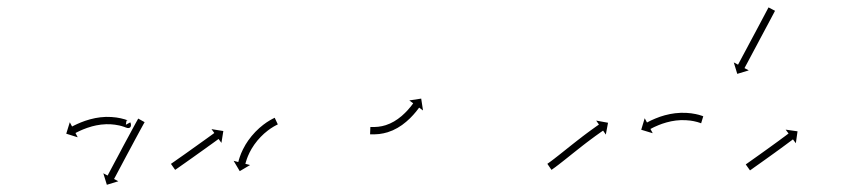

<svg xmlns="http://www.w3.org/2000/svg" viewBox="-20 -555 2318 524"><path d="M322.2 -207.4C338.3 -200.3 339.5 -213.9 335.6 -221.1L318 -211.6C324.5 -199.5 323.1 -222.1 325.8 -226.3C326.2 -227 328.9 -226.2 330.1 -225.8C331.2 -225.4 330.5 -225.7 330.3 -225.7C330.3 -225.7 330.3 -225.7 330.3 -225.8C330.2 -225.8 330.2 -225.8 330.2 -225.8C328.8 -226.4 327.5 -226.9 326.1 -227.4C326.1 -227.4 326 -227.4 326 -227.4C325.9 -227.5 325.9 -227.5 325.9 -227.5C323.6 -228.3 321.2 -229 318.9 -229.8C318.9 -229.8 318.8 -229.8 318.8 -229.8C318.7 -229.8 318.6 -229.8 318.6 -229.8C315.5 -230.7 312.3 -231.5 309.1 -232.3C309.1 -232.3 309 -232.3 309 -232.3C308.9 -232.3 308.9 -232.3 308.9 -232.3C305 -233.1 301.1 -233.8 297.2 -234.4C297.2 -234.4 297.2 -234.4 297.1 -234.4C297 -234.4 297 -234.4 297 -234.4C292.6 -235 288.2 -235.4 283.7 -235.7C283.7 -235.7 283.7 -235.7 283.6 -235.7C283.5 -235.7 283.5 -235.7 283.5 -235.7C278.7 -236 274 -236 269.3 -236C269.3 -236 269.2 -236 269.1 -236C269 -236 269 -236 269 -236C264.1 -235.8 259.2 -235.4 254.3 -234.9C254.3 -234.9 254.3 -234.9 254.2 -234.9C254.1 -234.9 254.1 -234.9 254.1 -234.9C249.2 -234.3 244.3 -233.5 239.4 -232.6C239.4 -232.6 239.4 -232.6 239.3 -232.6C239.2 -232.6 239.2 -232.5 239.2 -232.5C234.5 -231.5 229.8 -230.4 225.1 -229.2C225.1 -229.2 225.1 -229.2 225 -229.2C225 -229.2 224.9 -229.1 224.9 -229.1C220.5 -227.9 216.2 -226.5 211.9 -225.1C211.9 -225.1 211.8 -225.1 211.8 -225.1C211.7 -225 211.7 -225 211.7 -225C207.8 -223.6 204 -222.2 200.2 -220.7C200.2 -220.7 200.2 -220.7 200.1 -220.7C200.1 -220.6 200.1 -220.6 200.1 -220.6C196.8 -219.3 193.6 -217.9 190.5 -216.5C190.5 -216.5 190.4 -216.5 190.4 -216.5C190.4 -216.5 190.4 -216.4 190.4 -216.4C187.9 -215.3 185.5 -214.2 183.1 -213C183.1 -213 183 -213 183 -213C183 -212.9 183 -212.9 183 -212.9C181.4 -212.2 179.9 -211.4 178.3 -210.6L178.3 -210.6L178.3 -210.6C177.7 -210.3 177.2 -210 176.7 -209.7L170.5 -221.4L160.8 -190.1L192.1 -180.3L186 -192C186.5 -192.3 187 -192.6 187.5 -192.8L187.5 -192.8L187.5 -192.8C189 -193.6 190.4 -194.3 191.9 -195C191.9 -195 191.9 -195 191.9 -195C191.9 -195 191.8 -195 191.8 -195C194.1 -196.1 196.5 -197.2 198.8 -198.3C198.8 -198.3 198.7 -198.3 198.7 -198.3C198.7 -198.3 198.7 -198.3 198.7 -198.3C201.7 -199.6 204.7 -200.9 207.7 -202.2C207.7 -202.2 207.7 -202.2 207.7 -202.1C207.6 -202.1 207.6 -202.1 207.6 -202.1C211.2 -203.5 214.8 -204.9 218.4 -206.2C218.4 -206.2 218.4 -206.2 218.3 -206.2C218.3 -206.1 218.2 -206.1 218.2 -206.1C222.3 -207.5 226.4 -208.7 230.4 -209.9C230.4 -209.9 230.4 -209.9 230.3 -209.9C230.3 -209.9 230.2 -209.9 230.2 -209.9C234.6 -211 238.9 -212.1 243.3 -213C243.3 -213 243.3 -213 243.2 -213C243.1 -212.9 243.1 -212.9 243.1 -212.9C247.6 -213.8 252.1 -214.5 256.6 -215.1C256.6 -215.1 256.5 -215.1 256.5 -215C256.4 -215 256.3 -215 256.3 -215C260.8 -215.5 265.3 -215.8 269.8 -216C269.8 -216 269.7 -216 269.6 -216C269.6 -216 269.5 -216 269.5 -216C273.8 -216 278.2 -216 282.6 -215.8C282.6 -215.8 282.5 -215.8 282.4 -215.8C282.4 -215.8 282.3 -215.8 282.3 -215.8C286.4 -215.5 290.4 -215.1 294.5 -214.6C294.5 -214.6 294.4 -214.6 294.3 -214.6C294.3 -214.6 294.2 -214.6 294.2 -214.6C297.8 -214.1 301.3 -213.4 304.8 -212.7C304.8 -212.7 304.8 -212.7 304.7 -212.7C304.7 -212.8 304.6 -212.8 304.6 -212.8C307.5 -212.1 310.4 -211.4 313.2 -210.6C313.2 -210.6 313.2 -210.6 313.1 -210.6C313.1 -210.6 313 -210.6 313 -210.6C315.1 -210 317.2 -209.3 319.2 -208.6C319.2 -208.6 319.2 -208.6 319.1 -208.6C319.1 -208.7 319 -208.7 319 -208.7C320.2 -208.3 321.3 -207.8 322.4 -207.4C322.4 -207.4 322.4 -207.4 322.3 -207.4C322.3 -207.4 322.2 -207.4 322.2 -207.4ZM373.7 -219.9C374.1 -220.5 374.4 -221.1 374.7 -221.6L357.2 -231.4C356.9 -230.9 356.6 -230.3 356.3 -229.7L356.3 -229.7L356.3 -229.7C355.4 -228.1 354.5 -226.5 353.6 -224.9L353.6 -224.9L353.6 -224.9C352.2 -222.4 350.8 -219.8 349.4 -217.3L349.4 -217.3L349.4 -217.3C347.6 -214 345.8 -210.7 344 -207.4L344 -207.4L344 -207.4C341.9 -203.5 339.8 -199.6 337.7 -195.7C335.3 -191.3 332.9 -186.9 330.6 -182.5C328.1 -177.9 325.5 -173.2 323 -168.5C320.4 -163.6 317.8 -158.8 315.2 -154C312.7 -149.1 310.1 -144.3 307.5 -139.4C305 -134.7 302.5 -130 300 -125.3C297.6 -120.9 295.3 -116.5 292.9 -112.1C290.8 -108.2 288.7 -104.2 286.6 -100.3C284.9 -97 283.1 -93.6 281.3 -90.3C279.9 -87.7 278.6 -85.2 277.2 -82.6C276.3 -80.9 275.5 -79.3 274.6 -77.6C274.3 -77.1 274 -76.5 273.6 -75.9L262 -82.1L271.6 -50.7L302.9 -60.3L291.3 -66.5C291.6 -67.1 291.9 -67.7 292.2 -68.3C293.1 -69.9 294 -71.6 294.9 -73.2C296.2 -75.8 297.6 -78.3 299 -80.9C300.7 -84.2 302.5 -87.6 304.3 -90.9C306.4 -94.8 308.5 -98.8 310.6 -102.7C312.9 -107.1 315.3 -111.5 317.6 -115.9C320.1 -120.6 322.6 -125.3 325.1 -130C327.7 -134.8 330.3 -139.7 332.9 -144.5C335.5 -149.4 338.1 -154.2 340.7 -159C343.2 -163.7 345.7 -168.4 348.2 -173.1C350.5 -177.4 352.9 -181.8 355.3 -186.2C357.4 -190.1 359.5 -194 361.6 -197.9L361.6 -197.9L361.6 -197.9C363.4 -201.1 365.2 -204.4 367 -207.7L367 -207.7L367 -207.7C368.3 -210.2 369.7 -212.7 371.1 -215.2L371.1 -215.2L371.1 -215.2C372 -216.8 372.9 -218.4 373.8 -220L373.7 -219.9Z M447.9 -108.7C447.4 -108.4 447 -108.1 446.5 -107.8L458 -91.4C458.4 -91.7 458.9 -92 459.3 -92.3C460.6 -93.2 461.8 -94 463.1 -94.9C465.1 -96.3 467 -97.7 469 -99C471.5 -100.8 474.1 -102.6 476.6 -104.4C479.6 -106.5 482.6 -108.6 485.6 -110.7C489 -113.1 492.3 -115.4 495.6 -117.8C499.2 -120.3 502.8 -122.9 506.4 -125.4C510.1 -128 513.7 -130.6 517.4 -133.3C521.1 -135.9 524.8 -138.5 528.5 -141.2C532 -143.7 535.6 -146.3 539.2 -148.8C542.5 -151.2 545.8 -153.6 549.1 -156C552.1 -158.1 555.1 -160.3 558.1 -162.4C560.6 -164.2 563.1 -166 565.7 -167.9C567.6 -169.3 569.5 -170.7 571.5 -172.1C572.7 -173 574 -173.9 575.2 -174.8C575.7 -175.1 576.1 -175.4 576.6 -175.7L584.3 -165L589.5 -197.4L557.2 -202.6L564.9 -192C564.4 -191.6 564 -191.3 563.5 -191C562.3 -190.1 561 -189.2 559.8 -188.3C557.8 -186.9 555.9 -185.5 554 -184.1C551.4 -182.3 548.9 -180.5 546.4 -178.6C543.4 -176.5 540.4 -174.4 537.5 -172.2C534.1 -169.8 530.8 -167.4 527.5 -165.1C523.9 -162.5 520.4 -160 516.8 -157.4C513.2 -154.8 509.5 -152.2 505.8 -149.6C502.1 -146.9 498.5 -144.3 494.8 -141.7C491.2 -139.2 487.7 -136.7 484.1 -134.1C480.8 -131.8 477.4 -129.4 474.1 -127.1C471.1 -125 468.1 -122.9 465.1 -120.8C462.6 -119 460 -117.2 457.5 -115.4C455.6 -114.1 453.6 -112.7 451.6 -111.3C450.4 -110.4 449.1 -109.6 447.9 -108.7ZM736.7 -214.8C737.2 -215 737.7 -215.2 738.2 -215.5L729.7 -233.6C729.2 -233.3 728.7 -233.1 728.2 -232.9C728.2 -232.9 728.2 -232.9 728.1 -232.8C728.1 -232.8 728.1 -232.8 728.1 -232.8C726.6 -232.1 725.2 -231.4 723.7 -230.6C723.7 -230.6 723.7 -230.6 723.7 -230.6C723.6 -230.6 723.6 -230.6 723.6 -230.6C721.3 -229.4 719.1 -228.1 716.9 -226.8C716.9 -226.8 716.8 -226.8 716.8 -226.8C716.7 -226.8 716.7 -226.7 716.7 -226.7C713.8 -225 711 -223.2 708.2 -221.4C708.2 -221.4 708.1 -221.3 708.1 -221.3C708 -221.3 708 -221.3 708 -221.3C704.7 -219 701.4 -216.6 698.2 -214.2C698.2 -214.2 698.2 -214.2 698.2 -214.2C698.1 -214.1 698.1 -214.1 698.1 -214.1C694.5 -211.3 691.1 -208.4 687.7 -205.5C687.7 -205.5 687.7 -205.4 687.6 -205.4C687.6 -205.4 687.5 -205.3 687.5 -205.3C684 -202.1 680.5 -198.7 677.1 -195.3C677.1 -195.3 677.1 -195.3 677 -195.2C677 -195.2 676.9 -195.1 676.9 -195.1C673.5 -191.5 670.2 -187.8 667 -184C667 -184 666.9 -184 666.9 -183.9C666.8 -183.9 666.8 -183.8 666.8 -183.8C663.7 -180 660.7 -176 657.8 -172C657.8 -172 657.7 -172 657.7 -171.9C657.7 -171.9 657.6 -171.8 657.6 -171.8C654.9 -167.9 652.3 -163.9 649.8 -159.8C649.8 -159.8 649.8 -159.7 649.7 -159.7C649.7 -159.6 649.7 -159.5 649.7 -159.5C647.4 -155.7 645.3 -151.8 643.3 -147.8C643.3 -147.8 643.2 -147.7 643.2 -147.7C643.2 -147.6 643.2 -147.6 643.2 -147.6C641.4 -144 639.8 -140.4 638.2 -136.7C638.2 -136.7 638.2 -136.6 638.2 -136.6C638.2 -136.5 638.1 -136.5 638.1 -136.5C636.9 -133.4 635.7 -130.2 634.6 -127.1C634.6 -127.1 634.6 -127 634.5 -127C634.5 -126.9 634.5 -126.9 634.5 -126.9C633.7 -124.4 632.9 -122 632.1 -119.5C632.1 -119.5 632.1 -119.5 632.1 -119.4C632.1 -119.4 632.1 -119.4 632.1 -119.4C631.6 -117.8 631.2 -116.2 630.8 -114.6C630.8 -114.6 630.8 -114.5 630.8 -114.5C630.8 -114.5 630.8 -114.5 630.8 -114.5C630.6 -113.9 630.5 -113.4 630.3 -112.8L617.6 -116.1L634.3 -87.9L662.5 -104.6L649.7 -107.9C649.8 -108.4 650 -109 650.1 -109.5C650.1 -109.5 650.1 -109.5 650.1 -109.5C650.1 -109.4 650.1 -109.4 650.1 -109.4C650.5 -110.9 650.9 -112.4 651.3 -113.8C651.3 -113.8 651.3 -113.8 651.3 -113.8C651.3 -113.8 651.3 -113.7 651.3 -113.7C652 -116 652.7 -118.3 653.5 -120.5C653.5 -120.5 653.5 -120.5 653.4 -120.4C653.4 -120.4 653.4 -120.4 653.4 -120.4C654.4 -123.3 655.6 -126.2 656.7 -129C656.7 -129 656.7 -129 656.7 -128.9C656.6 -128.9 656.6 -128.8 656.6 -128.8C658.1 -132.2 659.6 -135.6 661.2 -138.9C661.2 -138.9 661.2 -138.8 661.1 -138.8C661.1 -138.7 661.1 -138.7 661.1 -138.7C663 -142.4 664.9 -146 667 -149.6C667 -149.6 667 -149.5 666.9 -149.4C666.9 -149.4 666.9 -149.3 666.9 -149.3C669.2 -153.1 671.6 -156.9 674.1 -160.5C674.1 -160.5 674.1 -160.5 674 -160.4C674 -160.4 674 -160.3 674 -160.3C676.7 -164 679.5 -167.7 682.4 -171.3C682.4 -171.3 682.3 -171.2 682.3 -171.2C682.2 -171.1 682.2 -171.1 682.2 -171.1C685.2 -174.6 688.3 -178.1 691.5 -181.4C691.5 -181.4 691.4 -181.4 691.4 -181.3C691.3 -181.3 691.3 -181.2 691.3 -181.2C694.4 -184.4 697.7 -187.5 701 -190.6C701 -190.6 701 -190.5 700.9 -190.5C700.9 -190.4 700.8 -190.4 700.8 -190.4C704 -193.1 707.2 -195.8 710.5 -198.4C710.5 -198.4 710.4 -198.4 710.4 -198.3C710.3 -198.3 710.3 -198.3 710.3 -198.3C713.2 -200.5 716.3 -202.7 719.3 -204.8C719.3 -204.8 719.3 -204.7 719.2 -204.7C719.2 -204.7 719.1 -204.6 719.1 -204.6C721.7 -206.3 724.3 -208 727 -209.6C727 -209.6 727 -209.6 726.9 -209.5C726.9 -209.5 726.8 -209.5 726.8 -209.5C728.9 -210.7 730.9 -211.8 733 -212.9C733 -212.9 732.9 -212.9 732.9 -212.9C732.9 -212.9 732.9 -212.8 732.9 -212.8C734.2 -213.5 735.5 -214.2 736.8 -214.8C736.8 -214.8 736.8 -214.8 736.8 -214.8C736.8 -214.8 736.7 -214.8 736.7 -214.8Z M992.1 -208.4C991.7 -208.4 991.2 -208.4 990.8 -208.5L990 -188.5C990.5 -188.5 991 -188.4 991.5 -188.4C991.5 -188.4 991.5 -188.4 991.5 -188.4C991.5 -188.4 991.5 -188.4 991.5 -188.4C993.2 -188.4 994.9 -188.4 996.6 -188.3C996.6 -188.3 996.6 -188.3 996.6 -188.3C996.7 -188.3 996.7 -188.3 996.7 -188.3C999.3 -188.3 1001.9 -188.4 1004.6 -188.5C1004.6 -188.5 1004.6 -188.5 1004.7 -188.5C1004.7 -188.5 1004.7 -188.5 1004.7 -188.5C1008 -188.6 1011.3 -188.9 1014.6 -189.2C1014.6 -189.2 1014.7 -189.2 1014.8 -189.2C1014.8 -189.2 1014.9 -189.2 1014.9 -189.2C1018.7 -189.7 1022.4 -190.3 1026.2 -191.1C1026.2 -191.1 1026.2 -191.1 1026.3 -191.1C1026.4 -191.1 1026.4 -191.1 1026.4 -191.1C1030.6 -192 1034.7 -193.1 1038.8 -194.3C1038.8 -194.3 1038.9 -194.4 1039 -194.4C1039.1 -194.4 1039.1 -194.5 1039.1 -194.5C1043.5 -195.9 1047.7 -197.6 1051.9 -199.3C1051.9 -199.3 1052 -199.4 1052.1 -199.4C1052.2 -199.5 1052.3 -199.5 1052.3 -199.5C1056.6 -201.5 1060.8 -203.7 1065 -206C1065 -206 1065.1 -206.1 1065.1 -206.1C1065.2 -206.1 1065.3 -206.2 1065.3 -206.2C1069.4 -208.7 1073.5 -211.3 1077.5 -214C1077.5 -214 1077.5 -214.1 1077.6 -214.1C1077.7 -214.2 1077.7 -214.2 1077.7 -214.2C1081.5 -217 1085.3 -220 1088.9 -223C1088.9 -223 1089 -223 1089 -223.1C1089.1 -223.1 1089.1 -223.2 1089.1 -223.2C1092.5 -226.1 1095.8 -229.1 1099 -232.2C1099 -232.2 1099.1 -232.3 1099.1 -232.3C1099.2 -232.4 1099.2 -232.4 1099.2 -232.4C1102.1 -235.3 1104.9 -238.2 1107.6 -241.2C1107.6 -241.2 1107.6 -241.2 1107.7 -241.3C1107.7 -241.3 1107.7 -241.3 1107.7 -241.3C1110 -243.9 1112.3 -246.5 1114.5 -249.2C1114.5 -249.2 1114.5 -249.2 1114.5 -249.2C1114.6 -249.2 1114.6 -249.3 1114.6 -249.3C1116.3 -251.3 1117.9 -253.4 1119.6 -255.6C1119.6 -255.6 1119.6 -255.6 1119.6 -255.6C1119.6 -255.6 1119.6 -255.6 1119.6 -255.6C1120.7 -257 1121.7 -258.4 1122.8 -259.8L1122.8 -259.8L1122.8 -259.8C1123.2 -260.3 1123.5 -260.8 1123.9 -261.3L1134.5 -253.5L1129.5 -285.9L1097.1 -280.9L1107.7 -273.1C1107.4 -272.6 1107 -272.1 1106.7 -271.7L1106.7 -271.7L1106.7 -271.7C1105.7 -270.4 1104.7 -269.1 1103.7 -267.8C1103.7 -267.8 1103.8 -267.8 1103.8 -267.8C1103.8 -267.8 1103.8 -267.8 1103.8 -267.8C1102.2 -265.8 1100.7 -263.9 1099.1 -261.9C1099.1 -261.9 1099.1 -261.9 1099.1 -261.9C1099.1 -262 1099.1 -262 1099.1 -262C1097.1 -259.5 1094.9 -257 1092.8 -254.6C1092.8 -254.6 1092.8 -254.6 1092.8 -254.7C1092.9 -254.7 1092.9 -254.7 1092.9 -254.7C1090.3 -251.9 1087.7 -249.2 1085 -246.5C1085 -246.5 1085.1 -246.5 1085.1 -246.6C1085.1 -246.6 1085.2 -246.7 1085.2 -246.7C1082.2 -243.8 1079.1 -241 1076 -238.2C1076 -238.2 1076 -238.3 1076.1 -238.3C1076.1 -238.3 1076.2 -238.4 1076.2 -238.4C1072.8 -235.6 1069.4 -232.9 1065.8 -230.3C1065.8 -230.3 1065.9 -230.4 1066 -230.4C1066 -230.4 1066.1 -230.5 1066.1 -230.5C1062.5 -228 1058.8 -225.6 1055 -223.3C1055 -223.3 1055.1 -223.4 1055.1 -223.4C1055.2 -223.4 1055.3 -223.5 1055.3 -223.5C1051.5 -221.4 1047.7 -219.4 1043.8 -217.6C1043.8 -217.6 1043.9 -217.6 1043.9 -217.7C1044 -217.7 1044.1 -217.8 1044.1 -217.8C1040.4 -216.2 1036.6 -214.7 1032.7 -213.4C1032.7 -213.4 1032.8 -213.4 1032.9 -213.4C1033 -213.5 1033.1 -213.5 1033.1 -213.5C1029.4 -212.4 1025.8 -211.5 1022.1 -210.6C1022.1 -210.6 1022.1 -210.6 1022.2 -210.7C1022.3 -210.7 1022.3 -210.7 1022.3 -210.7C1019.1 -210 1015.8 -209.5 1012.5 -209.1C1012.5 -209.1 1012.5 -209.1 1012.6 -209.1C1012.7 -209.1 1012.8 -209.1 1012.8 -209.1C1009.8 -208.8 1006.8 -208.6 1003.8 -208.5C1003.8 -208.5 1003.8 -208.5 1003.9 -208.5C1003.9 -208.5 1004 -208.5 1004 -208.5C1001.5 -208.4 999.1 -208.3 996.6 -208.3C996.6 -208.3 996.7 -208.3 996.7 -208.3C996.7 -208.3 996.7 -208.3 996.7 -208.3C995.2 -208.4 993.6 -208.4 992.1 -208.4C992.1 -208.4 992.1 -208.4 992.1 -208.4C992.1 -208.4 992.1 -208.4 992.1 -208.4Z M1475.2 -108.9C1474.7 -108.6 1474.3 -108.2 1473.8 -107.9L1485.1 -91.4C1485.6 -91.8 1486.1 -92.1 1486.6 -92.5L1486.6 -92.5L1486.7 -92.5C1488.1 -93.5 1489.5 -94.5 1491 -95.6C1491 -95.6 1491 -95.6 1491 -95.6C1491 -95.6 1491 -95.6 1491 -95.6C1493.3 -97.2 1495.5 -98.9 1497.8 -100.5C1497.8 -100.5 1497.8 -100.6 1497.8 -100.6C1497.8 -100.6 1497.8 -100.6 1497.8 -100.6C1500.7 -102.8 1503.7 -105 1506.6 -107.2L1506.6 -107.2L1506.6 -107.3C1510.1 -109.9 1513.5 -112.7 1517 -115.4L1517 -115.4L1517 -115.4C1520.9 -118.5 1524.8 -121.5 1528.6 -124.6C1532.8 -127.9 1537 -131.3 1541.1 -134.6C1545.4 -138 1549.8 -141.5 1554.1 -144.9L1554.1 -144.9L1554.1 -144.9C1558.4 -148.3 1562.8 -151.8 1567.2 -155.2L1567.2 -155.2L1567.1 -155.2C1571.4 -158.5 1575.7 -161.8 1579.9 -165.1L1579.9 -165.1L1579.9 -165.1C1583.9 -168.1 1588 -171.2 1592 -174.2L1592 -174.2L1592 -174.2C1595.6 -176.9 1599.3 -179.6 1603 -182.3L1602.9 -182.3L1602.9 -182.3C1606 -184.6 1609.2 -186.8 1612.3 -189L1612.3 -189L1612.3 -189C1614.7 -190.7 1617.1 -192.5 1619.6 -194.2L1619.6 -194.2L1619.5 -194.2C1621.1 -195.3 1622.7 -196.3 1624.3 -197.4L1624.3 -197.4L1624.3 -197.4C1624.8 -197.8 1625.4 -198.2 1625.9 -198.6L1633.4 -187.7L1639.4 -220L1607.1 -225.9L1614.6 -215.1C1614 -214.7 1613.5 -214.3 1612.9 -213.9L1612.9 -213.9L1612.9 -213.9C1611.3 -212.8 1609.7 -211.7 1608.1 -210.6L1608.1 -210.6L1608.1 -210.6C1605.6 -208.8 1603.1 -207.1 1600.7 -205.3L1600.7 -205.3L1600.7 -205.3C1597.5 -203 1594.3 -200.8 1591.2 -198.5L1591.2 -198.5L1591.1 -198.4C1587.4 -195.7 1583.7 -193 1580 -190.2L1580 -190.2L1580 -190.2C1575.9 -187.2 1571.9 -184.1 1567.8 -181L1567.8 -181L1567.8 -180.9C1563.4 -177.6 1559.1 -174.3 1554.9 -171L1554.8 -171L1554.8 -170.9C1550.4 -167.5 1546.1 -164 1541.7 -160.6L1541.7 -160.6L1541.7 -160.6C1537.3 -157.1 1533 -153.7 1528.6 -150.2C1524.5 -146.9 1520.3 -143.6 1516.2 -140.3C1512.3 -137.2 1508.5 -134.1 1504.6 -131.1L1504.6 -131.1L1504.6 -131.1C1501.2 -128.4 1497.8 -125.7 1494.3 -123.1L1494.4 -123.1L1494.4 -123.1C1491.5 -120.9 1488.7 -118.7 1485.8 -116.6C1485.8 -116.6 1485.8 -116.6 1485.8 -116.6C1485.8 -116.6 1485.8 -116.6 1485.8 -116.6C1483.7 -115 1481.5 -113.4 1479.3 -111.8C1479.3 -111.8 1479.3 -111.8 1479.3 -111.8C1479.3 -111.8 1479.3 -111.8 1479.3 -111.8C1478 -110.9 1476.6 -109.9 1475.2 -108.9L1475.2 -108.9ZM1892 -219.1C1892.6 -218.8 1893.1 -218.6 1893.5 -218.5L1899.3 -237.6C1898.6 -237.9 1894.2 -237.8 1894.5 -237.9C1897.7 -238.2 1900.3 -237.3 1899.7 -237.5C1899.7 -237.5 1899.6 -237.5 1899.6 -237.6C1899.6 -237.6 1899.5 -237.6 1899.5 -237.6C1898.1 -238.1 1896.7 -238.7 1895.3 -239.2C1895.3 -239.2 1895.3 -239.2 1895.2 -239.2C1895.2 -239.2 1895.1 -239.2 1895.1 -239.2C1892.8 -240 1890.4 -240.7 1888 -241.4C1888 -241.4 1888 -241.4 1887.9 -241.4C1887.9 -241.5 1887.8 -241.5 1887.8 -241.5C1884.6 -242.3 1881.4 -243.1 1878.2 -243.8C1878.2 -243.8 1878.1 -243.8 1878 -243.8C1878 -243.8 1877.9 -243.8 1877.9 -243.8C1874 -244.6 1870.1 -245.2 1866.2 -245.8C1866.2 -245.8 1866.2 -245.8 1866.1 -245.8C1866 -245.8 1866 -245.8 1866 -245.8C1861.6 -246.3 1857.1 -246.7 1852.7 -247C1852.7 -247 1852.7 -247 1852.6 -247C1852.5 -247 1852.4 -247 1852.4 -247C1847.7 -247.2 1842.9 -247.2 1838.2 -247.1C1838.2 -247.1 1838.1 -247.1 1838 -247.1C1838 -247.1 1837.9 -247.1 1837.9 -247.1C1833 -246.9 1828.1 -246.5 1823.2 -246C1823.2 -246 1823.1 -246 1823.1 -246C1823 -246 1822.9 -246 1822.9 -246C1818 -245.4 1813.1 -244.6 1808.3 -243.7C1808.3 -243.7 1808.2 -243.7 1808.1 -243.6C1808.1 -243.6 1808 -243.6 1808 -243.6C1803.3 -242.6 1798.6 -241.5 1794 -240.3C1794 -240.3 1793.9 -240.3 1793.8 -240.2C1793.8 -240.2 1793.7 -240.2 1793.7 -240.2C1789.4 -239 1785 -237.6 1780.7 -236.2C1780.7 -236.2 1780.7 -236.1 1780.7 -236.1C1780.6 -236.1 1780.6 -236.1 1780.6 -236.1C1776.7 -234.7 1772.9 -233.3 1769.1 -231.7C1769.1 -231.7 1769.1 -231.7 1769 -231.7C1769 -231.7 1769 -231.7 1769 -231.7C1765.8 -230.3 1762.6 -229 1759.4 -227.5C1759.4 -227.5 1759.4 -227.5 1759.4 -227.5C1759.3 -227.5 1759.3 -227.5 1759.3 -227.5C1756.9 -226.3 1754.5 -225.2 1752.1 -224C1752.1 -224 1752 -223.9 1752 -223.9C1752 -223.9 1752 -223.9 1752 -223.9C1750.4 -223.1 1748.9 -222.3 1747.4 -221.5C1747.4 -221.5 1747.4 -221.5 1747.4 -221.5C1747.3 -221.5 1747.3 -221.5 1747.3 -221.5C1746.8 -221.2 1746.3 -220.9 1745.7 -220.7L1739.5 -232.3L1730 -200.9L1761.4 -191.4L1755.2 -203C1755.7 -203.3 1756.2 -203.6 1756.7 -203.9C1756.7 -203.9 1756.7 -203.9 1756.7 -203.9C1756.7 -203.8 1756.7 -203.8 1756.7 -203.8C1758.1 -204.6 1759.6 -205.4 1761.1 -206.1C1761.1 -206.1 1761 -206.1 1761 -206.1C1761 -206.1 1761 -206.1 1761 -206.1C1763.3 -207.2 1765.5 -208.3 1767.8 -209.4C1767.8 -209.4 1767.8 -209.4 1767.8 -209.3C1767.7 -209.3 1767.7 -209.3 1767.7 -209.3C1770.7 -210.7 1773.7 -212 1776.7 -213.2C1776.7 -213.2 1776.7 -213.2 1776.6 -213.2C1776.6 -213.2 1776.6 -213.2 1776.6 -213.2C1780.1 -214.6 1783.7 -216 1787.3 -217.3C1787.3 -217.3 1787.3 -217.3 1787.2 -217.2C1787.2 -217.2 1787.1 -217.2 1787.1 -217.2C1791.2 -218.6 1795.2 -219.8 1799.3 -221C1799.3 -221 1799.2 -221 1799.2 -221C1799.1 -221 1799.1 -220.9 1799.1 -220.9C1803.4 -222.1 1807.8 -223.1 1812.2 -224.1C1812.2 -224.1 1812.1 -224 1812 -224C1812 -224 1811.9 -224 1811.9 -224C1816.4 -224.8 1821 -225.6 1825.5 -226.2C1825.5 -226.2 1825.4 -226.2 1825.4 -226.1C1825.3 -226.1 1825.2 -226.1 1825.2 -226.1C1829.8 -226.6 1834.3 -226.9 1838.8 -227.2C1838.8 -227.2 1838.8 -227.1 1838.7 -227.1C1838.6 -227.1 1838.6 -227.1 1838.6 -227.1C1842.9 -227.2 1847.3 -227.2 1851.7 -227C1851.7 -227 1851.6 -227 1851.6 -227C1851.5 -227 1851.4 -227 1851.4 -227C1855.5 -226.8 1859.6 -226.4 1863.7 -225.9C1863.7 -225.9 1863.6 -226 1863.5 -226C1863.5 -226 1863.4 -226 1863.4 -226C1867 -225.5 1870.6 -224.9 1874.1 -224.2C1874.1 -224.2 1874.1 -224.2 1874 -224.2C1874 -224.2 1873.9 -224.2 1873.9 -224.2C1876.8 -223.6 1879.8 -222.9 1882.7 -222.1C1882.7 -222.1 1882.6 -222.2 1882.6 -222.2C1882.5 -222.2 1882.5 -222.2 1882.5 -222.2C1884.6 -221.6 1886.7 -220.9 1888.8 -220.2C1888.8 -220.2 1888.8 -220.3 1888.7 -220.3C1888.7 -220.3 1888.6 -220.3 1888.6 -220.3C1889.8 -219.9 1891 -219.5 1892.1 -219C1892.1 -219 1892.1 -219 1892.1 -219C1892 -219.1 1892 -219.1 1892 -219.1ZM2094.2 -523.7C2094.5 -524.3 2094.8 -524.9 2095.2 -525.5L2077.5 -534.8C2077.2 -534.2 2076.9 -533.6 2076.5 -533.1C2075.7 -531.4 2074.8 -529.7 2073.9 -528.1C2072.5 -525.5 2071.2 -522.9 2069.8 -520.4C2068 -517 2066.3 -513.7 2064.5 -510.4C2062.4 -506.4 2060.3 -502.5 2058.2 -498.5C2055.9 -494.1 2053.5 -489.7 2051.2 -485.3C2048.7 -480.6 2046.2 -475.9 2043.7 -471.2C2041.1 -466.3 2038.5 -461.5 2035.9 -456.6C2033.3 -451.8 2030.7 -446.9 2028.1 -442.1C2025.6 -437.4 2023.1 -432.6 2020.6 -427.9C2018.3 -423.5 2015.9 -419.1 2013.6 -414.8C2011.5 -410.8 2009.4 -406.9 2007.2 -402.9C2005.5 -399.6 2003.7 -396.3 2001.9 -392.9C2000.5 -390.4 1999.2 -387.8 1997.8 -385.2C1996.9 -383.6 1996 -381.9 1995.2 -380.3C1994.8 -379.7 1994.5 -379.1 1994.2 -378.5L1982.6 -384.7L1992.1 -353.4L2023.5 -362.9L2011.9 -369.1C2012.2 -369.7 2012.5 -370.3 2012.8 -370.9C2013.7 -372.5 2014.6 -374.2 2015.4 -375.8C2016.8 -378.4 2018.2 -381 2019.6 -383.5C2021.3 -386.9 2023.1 -390.2 2024.9 -393.5C2027 -397.5 2029.1 -401.4 2031.2 -405.3C2033.6 -409.7 2035.9 -414.1 2038.2 -418.5C2040.8 -423.2 2043.3 -427.9 2045.8 -432.6C2048.4 -437.5 2051 -442.4 2053.5 -447.2C2056.1 -452.1 2058.7 -456.9 2061.3 -461.8C2063.8 -466.5 2066.3 -471.2 2068.8 -475.9C2071.2 -480.3 2073.5 -484.7 2075.9 -489.1C2078 -493.1 2080.1 -497 2082.2 -501C2083.9 -504.3 2085.7 -507.7 2087.5 -511C2088.9 -513.6 2090.2 -516.1 2091.6 -518.7C2092.5 -520.4 2093.3 -522.1 2094.2 -523.7Z M2016.6 -107.2C2016.2 -106.9 2015.7 -106.5 2015.3 -106.2L2026.9 -89.9C2027.3 -90.2 2027.7 -90.6 2028.2 -90.9C2029.4 -91.8 2030.7 -92.7 2032 -93.5C2033.9 -94.9 2035.8 -96.3 2037.8 -97.7C2040.3 -99.5 2042.8 -101.3 2045.4 -103.1C2048.3 -105.2 2051.3 -107.3 2054.3 -109.4C2057.6 -111.8 2060.9 -114.1 2064.3 -116.5C2067.8 -119 2071.4 -121.6 2074.9 -124.1C2078.6 -126.7 2082.2 -129.3 2085.9 -132C2089.5 -134.6 2093.2 -137.2 2096.8 -139.8L2096.8 -139.8L2096.8 -139.9C2100.3 -142.4 2103.9 -145 2107.4 -147.5L2107.4 -147.5L2107.4 -147.5C2110.7 -149.9 2113.9 -152.3 2117.2 -154.7L2117.2 -154.7L2117.2 -154.7C2120.2 -156.9 2123.1 -159 2126 -161.2L2126 -161.2L2126 -161.2C2128.5 -163 2131 -164.8 2133.4 -166.7C2135.3 -168.1 2137.2 -169.5 2139.1 -170.9C2140.4 -171.8 2141.6 -172.8 2142.8 -173.7C2143.2 -174 2143.7 -174.3 2144.1 -174.6L2152 -164.1L2156.6 -196.6L2124.2 -201.2L2132.1 -190.6C2131.7 -190.3 2131.2 -190 2130.8 -189.7C2129.6 -188.8 2128.4 -187.9 2127.2 -187C2125.3 -185.5 2123.4 -184.1 2121.5 -182.7C2119 -180.9 2116.6 -179.1 2114.1 -177.3L2114.1 -177.3L2114.1 -177.3C2111.2 -175.1 2108.3 -173 2105.4 -170.8L2105.4 -170.8L2105.4 -170.8C2102.1 -168.5 2098.9 -166.1 2095.6 -163.7L2095.6 -163.7L2095.6 -163.7C2092.1 -161.1 2088.6 -158.6 2085.1 -156.1L2085.1 -156.1L2085.1 -156.1C2081.5 -153.4 2077.8 -150.8 2074.2 -148.2C2070.6 -145.6 2066.9 -143 2063.3 -140.4C2059.7 -137.8 2056.2 -135.3 2052.7 -132.8C2049.3 -130.4 2046 -128.1 2042.7 -125.7C2039.7 -123.6 2036.8 -121.5 2033.8 -119.4C2031.3 -117.6 2028.7 -115.8 2026.2 -114C2024.3 -112.6 2022.3 -111.2 2020.4 -109.9C2019.1 -109 2017.9 -108.1 2016.6 -107.2Z"/></svg>

Font: FRB American Cursive Just Arrows Extrabold
Style: Bold Italic
Weight: 800
Italic angle: -25°
Version: Version 2.0;Modular Font Editor K font №1